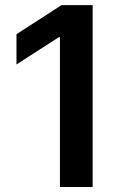

<svg xmlns="http://www.w3.org/2000/svg" viewBox="-20 -748 462 768"><path d="M350.6 -727.5V0H219.7V-599.1H215.3L45.9 -490.2V-611.3L226.1 -727.5Z"/></svg>

Font: Inter Semi Bold
Style: Regular
Weight: 600
Designer: Rasmus Andersson
Foundry: rsms
Version: Version 4.000;git-e0f93cc